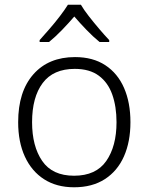

<svg xmlns="http://www.w3.org/2000/svg" viewBox="-20 -784 630 814"><path d="M533 -266Q533 -183 505.5 -121Q478 -59 424.5 -24.5Q371 10 294 10Q220 10 167 -24Q114 -58 85.5 -120Q57 -182 57 -266Q57 -396 121.5 -469Q186 -542 298 -542Q374 -542 426.5 -507.5Q479 -473 506 -411Q533 -349 533 -266ZM116 -266Q116 -164 159 -101.5Q202 -39 294 -39Q387 -39 430.5 -101.5Q474 -164 474 -266Q474 -332 456 -383Q438 -434 399 -463Q360 -492 297 -492Q206 -492 161 -432Q116 -372 116 -266ZM323 -764Q335 -743 356.5 -715.5Q378 -688 401 -661Q424 -634 443 -614V-606H402Q375 -628 347 -657Q319 -686 295 -714Q271 -686 243 -657Q215 -628 188 -606H148V-614Q166 -634 189.5 -661Q213 -688 234 -715.5Q255 -743 268 -764Z"/></svg>

Font: BC Sans Light
Style: Regular
Weight: 300
Designer: Monotype Design Team
Foundry: Monotype Imaging Inc.
Version: Version 2.000;GOOG;noto-source:20170915:90ef993387c0